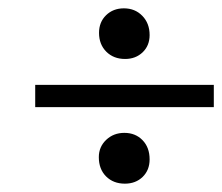

<svg xmlns="http://www.w3.org/2000/svg" viewBox="-20 -545 536 463"><path d="M281.7 -402.8Q253.9 -402.8 236.3 -420.4Q218.8 -438 218.8 -465.8Q218.8 -491.7 235.8 -508.3Q252.9 -524.9 278.8 -524.9Q305.7 -524.9 323.2 -506.8Q340.8 -488.8 340.8 -460.4Q340.8 -435.1 324 -418.9Q307.1 -402.8 281.7 -402.8ZM64.9 -286.6V-340.3H495.6V-286.6ZM281.2 -102.1Q253.4 -102.1 235.8 -119.6Q218.3 -137.2 218.3 -166Q218.3 -190.9 236.1 -207.8Q253.9 -224.6 279.8 -224.6Q306.6 -224.6 323.7 -207Q340.8 -189.5 340.8 -160.6Q340.8 -134.8 324 -118.4Q307.1 -102.1 281.2 -102.1Z"/></svg>

Font: Elstob 18pt
Style: Bold Italic
Weight: 700
Italic angle: -20°
Designer: Peter S. Baker
Version: Version 1.015